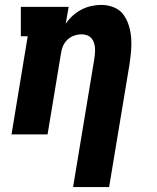

<svg xmlns="http://www.w3.org/2000/svg" viewBox="-20 -548 640 783"><path d="M278 215 364 -304Q366 -316 367 -327.5Q368 -339 367.5 -350.5Q367 -362 363.5 -373Q360 -384 353 -392Q346 -400 335.5 -404Q325 -408 313 -408Q298 -408 283 -403Q268 -398 256 -387Q244 -376 237.5 -361.5Q231 -347 229 -332L174 0H27L93 -400H65V-520H260L248 -451Q260 -469 276.5 -484Q293 -499 312.5 -509Q332 -519 352.5 -523.5Q373 -528 393 -528Q420 -528 444.5 -518Q469 -508 483.5 -488Q498 -468 505.5 -443.5Q513 -419 515 -392.5Q517 -366 514.5 -339Q512 -312 508 -285L425 215Z"/></svg>

Font: Iosevka Etoile Heavy
Style: Italic
Weight: 900
Italic angle: -9°
Designer: Belleve Invis
Foundry: Belleve Invis
Version: Version 22.1.2; ttfautohint (v1.8.4)